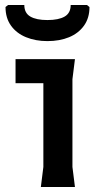

<svg xmlns="http://www.w3.org/2000/svg" viewBox="-20 -746 405 766"><path d="M143 0 153 -80V-414H42V-510H279L269 -430V-80L279 0ZM169 -582Q122 -582 84 -597.5Q46 -613 24 -643.5Q2 -674 2 -718L12 -726H77Q77 -694 101 -680Q125 -666 169 -666Q214 -666 238 -680Q262 -694 262 -726H327L337 -718Q337 -674 315 -643.5Q293 -613 255.5 -597.5Q218 -582 169 -582Z"/></svg>

Font: AR One Sans SemiBold
Style: Regular
Weight: 600
Designer: Niteesh Yadav
Foundry: Niteesh Yadav
Version: Version 1.001;gftools[0.9.33]